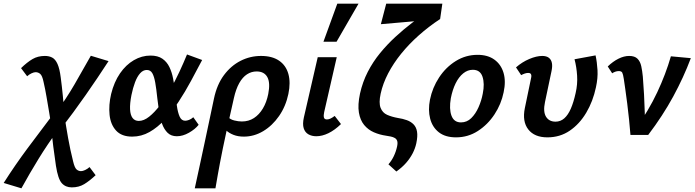

<svg xmlns="http://www.w3.org/2000/svg" viewBox="-91 -731 3762 1040"><path d="M298 284Q264 284 243.5 261Q223 238 212 167Q205 115 197.5 62Q190 9 188 -44Q182 -83 175 -124Q168 -165 161 -206.5Q154 -248 145 -287Q138 -321 127 -330.5Q116 -340 102 -340Q93 -340 80 -334Q67 -328 56 -318L23 -362Q56 -394 85 -411Q114 -428 152 -428Q175 -428 192 -419Q209 -410 220.5 -384.5Q232 -359 238 -311Q241 -288 244 -262.5Q247 -237 249.5 -210.5Q252 -184 254 -159Q256 -134 257 -111Q267 -45 278 17Q289 79 305 143Q313 177 323.5 186.5Q334 196 348 196Q357 196 370 190Q383 184 394 174L427 218Q394 249 365 266.5Q336 284 298 284ZM25 289 -71 260Q-10 164 58 72.5Q126 -19 199 -115L224 -28Q166 51 117.5 130Q69 209 25 289ZM237 -31 211 -120Q267 -195 313 -274.5Q359 -354 401 -429L497 -400Q438 -309 373 -216Q308 -123 237 -31Z M625 9Q568 9 538 -23.5Q508 -56 502.5 -109Q497 -162 511 -222Q527 -287 559 -333.5Q591 -380 634 -405Q677 -430 724 -430Q764 -430 788.5 -413Q813 -396 826.5 -368Q840 -340 846.5 -306Q853 -272 857 -237Q862 -195 867 -158.5Q872 -122 882 -99.5Q892 -77 912 -77Q921 -77 933 -81.5Q945 -86 956 -96L985 -55Q966 -31 932.5 -12Q899 7 867 7Q836 7 817 -11.5Q798 -30 787 -60Q776 -90 770.5 -126.5Q765 -163 761 -200Q756 -249 750 -283Q744 -317 734 -334.5Q724 -352 704 -352Q684 -352 668 -334Q652 -316 640.5 -285.5Q629 -255 621 -216Q612 -170 613.5 -139Q615 -108 627 -92Q639 -76 661 -76Q688 -76 717 -99Q746 -122 775 -160Q804 -198 831 -245.5Q858 -293 881 -342.5Q904 -392 922 -436L1004 -406Q975 -351 943.5 -292.5Q912 -234 876.5 -180Q841 -126 802 -83.5Q763 -41 719 -16Q675 9 625 9Z M964 289Q978 225 991.5 162.5Q1005 100 1018 39Q1031 -22 1043.5 -81Q1056 -140 1068 -197Q1084 -273 1122 -324Q1160 -375 1212 -401.5Q1264 -428 1323 -428Q1383 -428 1420.5 -402.5Q1458 -377 1471 -330.5Q1484 -284 1471 -222Q1457 -155 1420.5 -102.5Q1384 -50 1334.5 -20.5Q1285 9 1230 9Q1198 9 1174 -0.5Q1150 -10 1135 -24Q1120 -38 1115 -51L1145 -97Q1156 -84 1178 -78.5Q1200 -73 1219 -73Q1256 -73 1284.5 -91.5Q1313 -110 1333 -143.5Q1353 -177 1362 -222Q1374 -283 1357 -313.5Q1340 -344 1299 -344Q1271 -344 1247 -328.5Q1223 -313 1205 -281Q1187 -249 1176 -200Q1154 -103 1139.5 -37.5Q1125 28 1116 73Q1107 118 1100.5 151.5Q1094 185 1088.5 217Q1083 249 1076 289Z M1622 7Q1598 7 1579.5 -3.5Q1561 -14 1554 -36.5Q1547 -59 1555 -95L1630 -421H1733L1665 -124Q1661 -106 1663.5 -95Q1666 -84 1680 -84Q1688 -84 1697.5 -88Q1707 -92 1722 -103L1756 -59Q1722 -26 1688 -9.5Q1654 7 1622 7ZM1661 -505 1736 -711H1851L1732 -505Z M2056 198 2013 159Q2030 140 2042 115Q2054 90 2060 62Q2064 43 2060.5 32.5Q2057 22 2047.5 16.5Q2038 11 2025.5 8.5Q2013 6 2000 4Q1965 -1 1934 -14.5Q1903 -28 1881.5 -54Q1860 -80 1853 -121.5Q1846 -163 1859 -224Q1873 -287 1901 -341.5Q1929 -396 1967.5 -443Q2006 -490 2050.5 -531Q2095 -572 2141.5 -607.5Q2188 -643 2231 -674L2293 -628Q2231 -587 2177.5 -539.5Q2124 -492 2082 -440Q2040 -388 2011.5 -333.5Q1983 -279 1971 -224Q1960 -174 1970.5 -147Q1981 -120 2006 -109Q2031 -98 2064 -92Q2091 -88 2113 -80Q2135 -72 2149.5 -57Q2164 -42 2168 -17.5Q2172 7 2164 45Q2158 73 2144 100Q2130 127 2108.5 151.5Q2087 176 2056 198ZM1972 -600 2001 -711H2305L2293 -628Z M2379 13Q2321 13 2286 -14.5Q2251 -42 2239 -88.5Q2227 -135 2238 -191Q2251 -256 2287.5 -311.5Q2324 -367 2378 -400.5Q2432 -434 2496 -434Q2551 -434 2587 -408Q2623 -382 2636.5 -336.5Q2650 -291 2637 -231Q2624 -167 2587.5 -111.5Q2551 -56 2497.5 -21.5Q2444 13 2379 13ZM2406 -68Q2438 -68 2461.5 -91Q2485 -114 2501 -150Q2517 -186 2524 -224Q2535 -278 2522.5 -315.5Q2510 -353 2470 -353Q2442 -353 2418 -333.5Q2394 -314 2377 -279.5Q2360 -245 2351 -199Q2341 -141 2354.5 -104.5Q2368 -68 2406 -68Z M2874 13Q2804 13 2770.5 -30Q2737 -73 2752 -146L2785 -305Q2788 -316 2787 -323Q2786 -330 2782 -333Q2778 -336 2770 -336Q2761 -336 2751 -332.5Q2741 -329 2732 -324L2704 -366Q2737 -395 2776 -411.5Q2815 -428 2846 -428Q2869 -428 2882 -418Q2895 -408 2898.5 -389.5Q2902 -371 2896 -344L2861 -178Q2850 -126 2866.5 -99Q2883 -72 2918 -72Q2945 -72 2965.5 -90Q2986 -108 3001 -142.5Q3016 -177 3027 -227Q3038 -274 3035 -321.5Q3032 -369 3021 -410L3135 -431Q3143 -394 3145.5 -351Q3148 -308 3137 -258Q3121 -182 3084.5 -120.5Q3048 -59 2995 -23Q2942 13 2874 13Z M3324 0Q3321 -38 3316.5 -82.5Q3312 -127 3306.5 -170Q3301 -213 3296 -248Q3291 -283 3288 -303Q3284 -329 3279.5 -337.5Q3275 -346 3261 -346Q3251 -346 3241.5 -342.5Q3232 -339 3225 -334L3201 -371Q3229 -398 3259 -413Q3289 -428 3317 -428Q3347 -428 3362 -413Q3377 -398 3382.5 -372.5Q3388 -347 3391 -316Q3395 -268 3397.5 -219.5Q3400 -171 3401.5 -122.5Q3403 -74 3402 -26L3353 -35Q3423 -133 3469 -231Q3515 -329 3543 -426L3651 -416Q3612 -312 3555.5 -208Q3499 -104 3420 0Z"/></svg>

Font: Ysabeau Office
Style: Bold Italic
Weight: 700
Italic angle: -12°
Designer: Christian Thalmann (Catharsis Fonts)
Version: Version 2.001;gftools[0.9.30]; featfreeze: tnum,lnum,ss02